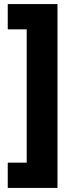

<svg xmlns="http://www.w3.org/2000/svg" viewBox="-20 -754 343 942"><path d="M111 44V-610H18V-734H262V168H18V44Z"/></svg>

Font: Noto Sans UI CondBlack
Style: Regular
Weight: 900
Width: 3
Designer: Monotype Design Team
Foundry: Monotype Imaging Inc.
Version: Version 1.001